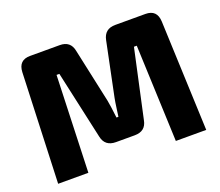

<svg xmlns="http://www.w3.org/2000/svg" viewBox="-115 -855 1170 1021"><g transform="rotate(-20 469.5 -345.0)"><path d="M625 -690H796Q861 -690 864 -623L889 0H717L695 -547H679L595 -161Q584 -103 522 -103H416Q354 -103 342 -161L257 -547H241L222 0H51L75 -623Q78 -690 143 -690H311Q372 -690 383 -631L449 -325Q455 -294 463 -225H474Q475 -232 480 -269Q485 -306 489 -326L552 -631Q564 -690 625 -690Z"/></g></svg>

Font: Ezarion Extra Bold
Style: Regular
Weight: 800
Designer: Natanael Gama
Version: Version 1.001;PS 001.001;hotconv 1.0.70;makeotf.lib2.5.58329